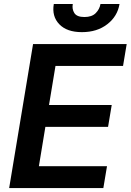

<svg xmlns="http://www.w3.org/2000/svg" viewBox="-20 -950 660 970"><path d="M26.3 0 147 -727.3H620L601.6 -616.8H260.3L227.6 -419.4H544.4L525.9 -308.9H209.2L176.5 -110.4H520.6L502.1 0ZM487.6 -929.7H583.8Q573.5 -867.5 522 -827.6Q470.5 -787.6 393.8 -787.6Q317.8 -787.6 279.5 -827.6Q241.1 -867.5 251.8 -929.7H347.7Q343 -904.1 355.6 -884.1Q368.3 -864 406.6 -864Q444.2 -864 463.8 -883.9Q483.3 -903.8 487.6 -929.7Z"/></svg>

Font: Inter UI Semi Bold
Style: Italic
Weight: 600
Italic angle: -9.39999°
Designer: Rasmus Andersson
Foundry: rsms
Version: 3.2;8d6f07862